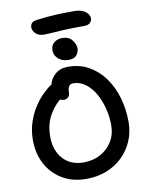

<svg xmlns="http://www.w3.org/2000/svg" viewBox="-110 -1130 947 1218"><g transform="rotate(-10 363.5 -521.0)"><path d="M347 10Q258 10 192 -29.5Q126 -69 90 -137Q54 -205 54 -290Q54 -353 72 -406.5Q90 -460 117.5 -501.5Q145 -543 175 -572.5Q205 -602 231 -618Q240 -656 271.5 -683.5Q303 -711 354 -711Q428 -711 487 -678Q546 -645 587.5 -587.5Q629 -530 650.5 -456Q672 -382 672 -300Q672 -235 648 -178.5Q624 -122 580.5 -79.5Q537 -37 477.5 -13.5Q418 10 347 10ZM166 -290Q166 -236 187 -192Q208 -148 248.5 -122Q289 -96 347 -96Q407 -96 455 -121.5Q503 -147 531.5 -193Q560 -239 560 -300Q560 -353 546.5 -406.5Q533 -460 508 -504Q483 -548 447 -575Q411 -602 367 -602Q348 -602 340 -588Q332 -574 332 -553Q332 -531 321 -520Q310 -509 294 -509Q280 -509 268 -515Q225 -479 195.5 -424.5Q166 -370 166 -290ZM243 -938Q207 -938 187.5 -956.5Q168 -975 168 -997Q168 -1010 176.5 -1022.5Q185 -1035 214 -1038Q279 -1047 334 -1049.5Q389 -1052 451 -1052Q488 -1052 510 -1041.5Q532 -1031 541.5 -1016.5Q551 -1002 551 -990Q551 -971 538 -959.5Q525 -948 502 -948Q420 -948 370 -945.5Q320 -943 290.5 -940.5Q261 -938 243 -938ZM366 -753Q326 -753 300.5 -775.5Q275 -798 275 -830Q275 -861 296 -879Q317 -897 349 -897Q390 -897 412 -870.5Q434 -844 434 -814Q434 -793 418.5 -773Q403 -753 366 -753Z"/></g></svg>

Font: Shantell Sans Normal
Style: Regular
Weight: 500
Designer: Stephen Nixon, Anya Danilova, Shantell Martin
Foundry: Arrow Type
Version: Version 1.009;[a7da0bfa3]